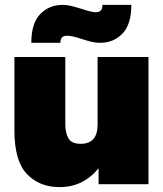

<svg xmlns="http://www.w3.org/2000/svg" viewBox="-20 -753 665 785"><path d="M310 -165Q379 -165 379 -244V-520H587V0H383V-65Q320 12 224 12Q141 12 90 -41.5Q39 -95 39 -219V-520H247V-246Q247 -209 260 -187Q273 -165 310 -165ZM235 -733Q258 -733 281.5 -726Q305 -719 313 -717Q355 -703 370 -703Q385 -703 392 -710Q399 -717 399 -733H517Q517 -653 480.5 -615.5Q444 -578 390 -578Q371 -578 354.5 -582Q338 -586 313 -594Q274 -607 255 -607Q241 -607 234 -600.5Q227 -594 227 -578H108Q108 -658 144.5 -695.5Q181 -733 235 -733Z"/></svg>

Font: Aspekta 1000
Style: Regular
Weight: 1000
Designer: Ivo Dolenc
Version: Version 2.000